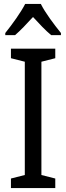

<svg xmlns="http://www.w3.org/2000/svg" viewBox="-20 -963 340 983"><path d="M189 -943H109C87 -900 44 -840 7 -794V-783H57C84 -806 117 -841 149 -876C181 -841 212 -808 242 -783H292V-794C258 -836 211 -898 189 -943ZM263 0V-49L192 -67V-647L263 -665V-714H36V-665L107 -647V-67L36 -49V0Z"/></svg>

Font: Noto Sans Khmer UI Condensed
Style: Regular
Weight: 400
Width: 3
Designer: Danh Hong and the Monotype Design Team
Foundry: Monotype Imaging Inc.
Version: Version 2.002